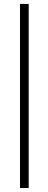

<svg xmlns="http://www.w3.org/2000/svg" viewBox="-20 -718 245 970"><path d="M125 231.9H81.1V-698.2H125Z"/></svg>

Font: Linux Libertine G
Style: Regular
Weight: 400
Designer: Philipp H. Poll
Foundry: Philipp H. Poll
Version: Version 4.7.5